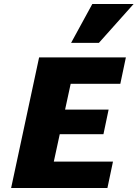

<svg xmlns="http://www.w3.org/2000/svg" viewBox="-20 -947 693 967"><path d="M521 0H36L177 -658H614L586 -525H336L251 -133H549ZM153 -271 180 -395H527L501 -271ZM338 -731 445 -927H653L478 -731Z"/></svg>

Font: Ysabeau Black
Style: Italic
Weight: 900
Italic angle: -12°
Version: Version 2.000;gftools[0.9.27.dev2+g8671c4b]